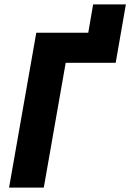

<svg xmlns="http://www.w3.org/2000/svg" viewBox="-20 -848 589 868"><path d="M21 0H178L277 -564H503L549 -828H401L379 -700H144Z"/></svg>

Font: Fixel Text 20240404
Style: Bold Italic
Weight: 700
Width: 4
Italic angle: -10°
Designer: AlfaBravo + MacPaw
Foundry: Kyrylo Tkachov, Marchela Mozhyna, Serhii Makarenko, Maria Weinstein, Zakhar Kryvoshyya
Version: Version 1.211;Glyphs 3.2 (3225)